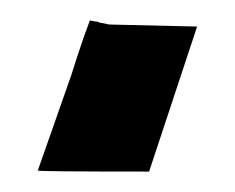

<svg xmlns="http://www.w3.org/2000/svg" viewBox="-20 -20 230 188"><path d="M173 6 126 148Q17 148 17 147L50 53Q59 24 68 0L73 1Q76 1 77 2L87 4Z"/></svg>

Font: Londrina Solid
Style: Regular
Weight: 400
Designer: Marcelo Magalhaes
Foundry: Marcelo Magalh„es
Version: Version 1.001 2011